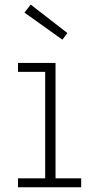

<svg xmlns="http://www.w3.org/2000/svg" viewBox="-20 -796 394 816"><path d="M110.5 -776.5 266.5 -655.5 245 -627.5 84 -742.5ZM216 -38H325V0H56.5V-38H172V-490.5H56.5V-528.5H216Z"/></svg>

Font: Hepta Slab Light
Style: Regular
Weight: 300
Designer: Michael LaGattuta
Foundry: Michael LaGattuta
Version: Version 1.102